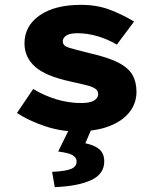

<svg xmlns="http://www.w3.org/2000/svg" viewBox="-20 -530 640 792"><path d="M293 12Q228 12 162.5 -10.5Q97 -33 50 -64L117 -163Q163 -135 213.5 -120Q264 -105 315 -105Q352 -105 368.5 -115.5Q385 -126 385 -142Q385 -151 379.5 -158Q374 -165 361.5 -170.5Q349 -176 326.5 -181Q304 -186 270 -194Q168 -216 124.5 -255Q81 -294 81 -351Q81 -423 143.5 -466.5Q206 -510 314 -510Q383 -510 438 -488Q493 -466 533 -441L462 -346Q423 -369 381 -381Q339 -393 299 -393Q280 -393 266.5 -389Q253 -385 246 -377Q239 -369 239 -359Q239 -341 263.5 -333.5Q288 -326 348 -311Q424 -294 466.5 -272.5Q509 -251 526 -221.5Q543 -192 543 -151Q543 -105 514.5 -68Q486 -31 430.5 -9.5Q375 12 293 12ZM206 242 195 179Q252 176 274 166.5Q296 157 296 136Q296 121 281 111Q266 101 220 95L272 -11H363L332 61Q371 69 390.5 86.5Q410 104 410 136Q410 188 356 213Q302 238 206 242Z"/></svg>

Font: Source Code Pro ExtraBold
Style: Regular
Weight: 800
Monospace: yes
Designer: Paul D. Hunt, Teo Tuominen
Foundry: Adobe Systems Incorporated
Version: Version 1.018;hotconv 1.0.116;makeotfexe 2.5.65601